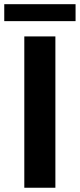

<svg xmlns="http://www.w3.org/2000/svg" viewBox="-41 -882 375 902"><path d="M73.2 -710.9V0H219.2V-710.9ZM-21 -862.3V-782.7H314V-862.3Z"/></svg>

Font: Vazirmatn
Style: Bold
Weight: 700
Designer: Saber Rastikerdar
Foundry: Saber Rastikerdar
Version: Version 33.003